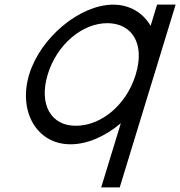

<svg xmlns="http://www.w3.org/2000/svg" viewBox="-20 -603 778 829"><path d="M106.2 -282C154.8 -441 323.9 -582 468.2 -583C540.9 -583 597.8 -547.1 630.3 -491.5L646 -543L658.2 -583H738.2L726 -543L647.4 -285.7L646.2 -282L509.2 166L497 206H417L429.2 166L501.7 -70.9C435.4 -15.1 356.9 20.5 283.9 20C138.9 20 57.3 -122 106.2 -282ZM186.2 -282C146.5 -152 200 -59 308.3 -60C416 -60 524.5 -148.8 564.8 -277.3L566.2 -282C605.7 -411 553.5 -502 443.8 -503C334.8 -503 225.7 -411 186.2 -282Z"/></svg>

Font: Nordica Plus
Style: NordicaClassicLightObl
Weight: 300
Version: Version 1.01